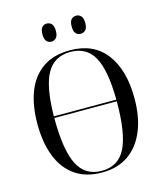

<svg xmlns="http://www.w3.org/2000/svg" viewBox="-132 -1008 953 1116"><g transform="rotate(-15 344.5 -450.0)"><path d="M344 10Q246 10 181 -36Q116 -82 84 -165Q52 -248 52 -359Q52 -471 84 -553Q116 -635 181 -680Q246 -725 345 -725Q487 -725 561.5 -627Q636 -529 636 -358Q636 -246 602 -163.5Q568 -81 503 -35.5Q438 10 344 10ZM532 -378Q530 -556 486 -635.5Q442 -715 345 -715Q248 -715 203 -635.5Q158 -556 156 -378ZM344 0Q445 0 488.5 -88Q532 -176 532 -368H156Q156 -174 200.5 -87Q245 0 344 0ZM432 -801Q414 -801 402.5 -813.5Q391 -826 391 -855Q391 -885 402.5 -897.5Q414 -910 432 -910Q449 -910 461 -897.5Q473 -885 473 -855Q473 -826 461 -813.5Q449 -801 432 -801ZM255 -801Q238 -801 226.5 -813.5Q215 -826 215 -855Q215 -885 226.5 -897.5Q238 -910 255 -910Q272 -910 284 -897.5Q296 -885 296 -855Q296 -826 284 -813.5Q272 -801 255 -801Z"/></g></svg>

Font: Noto Serif Display SemiCondensed
Style: Regular
Weight: 400
Width: 4
Designer: Monotype Design Team
Foundry: Monotype Imaging Inc.
Version: Version 2.009